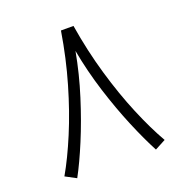

<svg xmlns="http://www.w3.org/2000/svg" viewBox="-117 -725 808 844"><g transform="rotate(-20 287.0 -302.5)"><path d="M257.8 -620.1H316.4Q336.4 -496.6 369.4 -383.8Q402.3 -271 441.9 -176.5Q481.4 -82 521.5 -12.2L471.2 14.6Q439.5 -44.9 403.8 -129.9Q368.2 -214.8 336.9 -313.7Q305.7 -412.6 287.1 -513.7Q268.6 -412.6 237.3 -313.7Q206.1 -214.8 170.7 -129.9Q135.3 -44.9 103 14.6L52.7 -12.2Q92.8 -82 132.3 -176.5Q171.9 -271 204.8 -383.8Q237.8 -496.6 257.8 -620.1Z"/></g></svg>

Font: Vazirmatn UI ExtraLight
Style: Regular
Weight: 200
Designer: Saber Rastikerdar
Foundry: Saber Rastikerdar
Version: Version 33.003